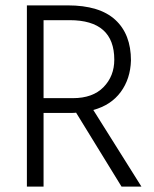

<svg xmlns="http://www.w3.org/2000/svg" viewBox="-20 -694 571 714"><path d="M239 -619H142V-329H251Q325 -329 365 -370Q405 -411 405 -472Q405 -619 239 -619ZM244 -274H142V0H80V-674H232Q350 -674 408.5 -620.5Q467 -567 467 -469Q465 -401 429 -352Q393 -303 327 -285L506 0H432L263 -275Q257 -274 244 -274Z"/></svg>

Font: Hind Siliguri Light
Style: Regular
Weight: 300
Designer: Jyotish Sonowal
Foundry: Indian Type Foundry
Version: Version 1.001;PS 1.0;hotconv 1.0.86;makeotf.lib2.5.63406; tt